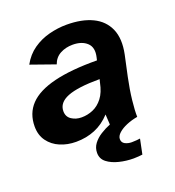

<svg xmlns="http://www.w3.org/2000/svg" viewBox="-127 -609 805 882"><g transform="rotate(-20 275.5 -167.5)"><path d="M377 174Q341 174 306.5 165.5Q272 157 249.5 139.5Q227 122 227 93Q227 68 241.5 48.5Q256 29 279 14.5Q302 0 327 -10L324 -60Q290 -23 247.5 -5.5Q205 12 155 12Q113 12 77.5 -3Q42 -18 20.5 -47.5Q-1 -77 -1 -119Q-1 -183 39 -225Q79 -267 162 -287.5Q245 -308 372 -307L375 -320Q386 -366 361 -389.5Q336 -413 291 -413Q257 -413 230 -398.5Q203 -384 192 -353L73 -395Q96 -437 132 -462Q168 -487 211 -498Q254 -509 296 -509Q371 -509 422 -484.5Q473 -460 494.5 -411Q516 -362 501 -289L479 -187Q467 -130 461.5 -80Q456 -30 457 0Q428 5 403 15.5Q378 26 362.5 40Q347 54 347 69Q347 86 361.5 93.5Q376 101 394 101Q406 101 417 100Q428 99 435 98L420 171Q412 172 400.5 173Q389 174 377 174ZM217 -85Q246 -85 273 -96.5Q300 -108 320.5 -134.5Q341 -161 350 -206L354 -222Q247 -222 197 -202Q147 -182 147 -140Q147 -113 168 -99Q189 -85 217 -85Z"/></g></svg>

Font: Atkinson Hyperlegible Next
Style: Bold Italic
Weight: 700
Italic angle: -12°
Designer: Elliott Scott, Megan Eiswerth, Linus Boman, Theodore Petrosky, Letters from Sweden
Foundry: Applied Design Works, Letters from Sweden
Version: Version 2.001